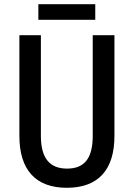

<svg xmlns="http://www.w3.org/2000/svg" viewBox="-20 -881 634 911"><path d="M432 -861H162V-787H432ZM523 -236V-714H420V-237C420 -131 382 -81 298 -81C217 -81 174 -129 174 -236V-714H72V-236C72 -74 150 10 297 10C447 10 523 -76 523 -236Z"/></svg>

Font: Noto Sans Thai Looped Condensed Medium
Style: Regular
Weight: 500
Width: 3
Designer: Sasikarn Vongin, Ben Mitchell
Foundry: The Fontpad Ltd
Version: Version 1.001